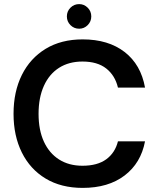

<svg xmlns="http://www.w3.org/2000/svg" viewBox="-20 -904 773 936"><path d="M383 12Q278 12 202.5 -33.5Q127 -79 86.5 -160.5Q46 -242 46 -349Q46 -457 86.5 -538.5Q127 -620 202.5 -666Q278 -712 383 -712Q508 -712 587.5 -650.5Q667 -589 687 -477H555Q541 -536 498 -570Q455 -604 382 -604Q316 -604 268 -573.5Q220 -543 194 -485.5Q168 -428 168 -349Q168 -270 194 -213.5Q220 -157 268 -126.5Q316 -96 382 -96Q455 -96 498 -127.5Q541 -159 555 -215H687Q667 -109 587.5 -48.5Q508 12 383 12ZM366 -764Q341 -764 323.5 -781.5Q306 -799 306 -824Q306 -849 323.5 -866.5Q341 -884 366 -884Q390 -884 407.5 -866.5Q425 -849 425 -824Q425 -799 407.5 -781.5Q390 -764 366 -764Z"/></svg>

Font: DM Sans 18pt SemiBold
Style: Regular
Weight: 600
Designer: Colophon Foundry, Jonny Pinhorn
Foundry: Colophon Foundry
Version: Version 4.004;gftools[0.9.30]